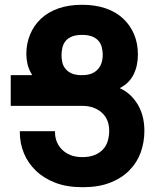

<svg xmlns="http://www.w3.org/2000/svg" viewBox="-20 -761 642 794"><path d="M322.3 13.2Q256.3 13.2 208.5 -5.4Q160.6 -23.9 128.4 -55.2Q95.7 -86.4 78.9 -127.4Q62 -168.5 62 -213.9V-218.3H207.5V-213.9Q207.5 -193.4 214.8 -175Q222.2 -156.7 236.3 -142.6Q250.5 -128.4 271 -119.9Q291.5 -111.3 320.8 -111.3Q350.1 -111.3 371.6 -120.1Q393.1 -128.9 406.7 -144Q420.9 -159.7 426.3 -180.2Q431.6 -200.7 431.6 -219.7Q431.6 -266.1 402.8 -293.5Q388.7 -307.1 367.9 -315.2Q347.2 -323.2 319.3 -323.2H24.4V-450.2H113.3Q98.6 -474.1 93.8 -495.6Q88.9 -517.1 88.9 -537.6Q88.9 -580.6 104.5 -618.4Q120.1 -656.2 149.9 -684.1Q179.2 -711.4 221.9 -726.3Q264.6 -741.2 319.3 -741.2Q374 -741.2 416.7 -726.6Q459.5 -711.9 489.3 -684.1Q519 -656.2 534.7 -618.7Q550.3 -581.1 550.3 -535.6Q550.3 -488.3 532 -452.1Q513.7 -416 475.1 -396.5Q503.4 -383.8 522.9 -363.5Q542.5 -343.3 554.7 -319.8Q566.9 -295.9 572 -271Q577.1 -246.1 577.1 -219.7Q577.1 -173.8 562.3 -131.6Q547.4 -89.4 515.6 -57.1Q483.9 -24.4 435.8 -5.6Q387.7 13.2 322.3 13.2ZM318.4 -450.2Q343.3 -450.2 359.4 -457Q375.5 -463.9 385.7 -475.6Q404.8 -497.6 404.8 -534.7Q404.8 -550.3 400.9 -565.7Q397 -581.1 387.2 -592.3Q377.4 -603.5 361.1 -610.1Q344.7 -616.7 319.3 -616.7Q294.4 -616.7 278.1 -610.1Q261.7 -603.5 252 -592.3Q242.2 -580.6 238.3 -564.9Q234.4 -549.3 234.4 -533.2Q234.4 -517.1 238 -502Q241.7 -486.8 251.5 -475.6Q260.7 -464.4 276.6 -457.3Q292.5 -450.2 318.4 -450.2Z"/></svg>

Font: Hack
Style: Bold
Weight: 700
Monospace: yes
Designer: Christopher Simpkins
Foundry: Christopher Simpkins
Version: Version 2.017